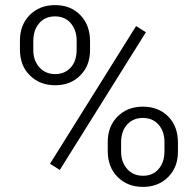

<svg xmlns="http://www.w3.org/2000/svg" viewBox="-20 -734 772 757"><path d="M58.6 -540C58.6 -496.6 71.3 -462.4 98.1 -436.5C124 -410.6 157.2 -397.9 197.8 -397.9C237.8 -397.9 270.5 -410.6 296.4 -436.5C322.3 -462.4 335 -495.6 335 -536.6V-571.3C335 -613.8 322.3 -647.9 296.9 -674.3C271.5 -700.7 238.3 -713.9 196.8 -713.9C156.2 -713.9 123 -700.7 97.2 -674.8C71.3 -648.4 58.6 -614.7 58.6 -574.2ZM111.3 -572.3C111.3 -600.1 118.7 -624 134.3 -642.1C149.4 -660.2 170.9 -669.4 196.8 -669.4C223.1 -669.4 244.1 -660.2 259.3 -642.1C274.4 -624 282.2 -601.1 282.2 -574.2V-538.6C282.2 -509.3 274.9 -485.8 259.3 -468.3C243.7 -450.7 223.1 -441.9 197.8 -441.9C171.4 -441.9 150.4 -451.2 134.8 -469.2C119.1 -486.8 111.3 -509.3 111.3 -536.6ZM404.8 -139.2C404.8 -95.7 418 -61.5 444.3 -35.6C470.7 -9.8 503.4 2.9 543.9 2.9C584.5 2.9 617.2 -10.3 643.1 -36.1C668.9 -62 681.6 -95.7 681.6 -136.2V-170.9C681.6 -214.4 668.9 -249 643.1 -274.9C617.2 -300.8 583.5 -313.5 543 -313.5C502.4 -313.5 469.2 -300.3 443.4 -274.4C417.5 -248.5 404.8 -214.8 404.8 -174.3ZM457.5 -172.4C457.5 -201.7 465.3 -225.1 481 -242.7C497.1 -260.3 517.6 -269 543 -269C568.8 -269 589.8 -260.3 605.5 -242.2C620.6 -224.6 628.4 -202.1 628.4 -174.3V-138.2C628.4 -108.4 620.6 -85 605.5 -67.9C590.3 -49.8 569.8 -41 543.9 -41C517.6 -41 496.6 -50.3 481 -68.4C465.3 -85.9 457.5 -108.9 457.5 -136.2ZM516.6 -631.3 177.2 -88.4 215.8 -64 555.2 -606.9Z"/></svg>

Font: Shabnam Light
Style: Regular
Weight: 300
Foundry: DejaVu fonts team - Redesigned by Saber Rastikerdar - Based on Vazir font
Version: Version 5.0.1